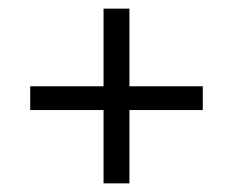

<svg xmlns="http://www.w3.org/2000/svg" viewBox="-20 -538 540 445"><path d="M220 -113V-283H50V-338H220V-518H280V-338H450V-283H280V-113Z"/></svg>

Font: Didact Gothic
Style: Regular
Weight: 400
Designer: Daniel Johnson
Foundry: Daniel Johnson
Version: Version 2.101;PS 002.101;hotconv 1.0.88;makeotf.lib2.5.64775